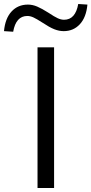

<svg xmlns="http://www.w3.org/2000/svg" viewBox="-100 -942 458 962"><path d="M0 0ZM88 0V-705H171V0ZM-34 -783 -80 -786Q-74 -850 -42 -884.5Q-10 -919 40 -919Q63 -919 86.5 -909Q110 -899 143 -878Q173 -858 189.5 -850.5Q206 -843 221 -843Q278 -843 292 -922L338 -919Q332 -855 300 -820.5Q268 -786 219 -786Q196 -786 172 -795.5Q148 -805 112 -829Q84 -847 68 -854.5Q52 -862 37 -862Q-20 -862 -34 -783Z"/></svg>

Font: Winston
Style: Regular
Weight: 400
Designer: Original fonts by Vernon Adams / Changes by Cristiano Sobral
Foundry: Original fonts by Vernon Adams / Changes by Cristiano Sobral
Version: Version 2.503;July 17, 2020;FontCreator 13.0.0.2655 64-bit